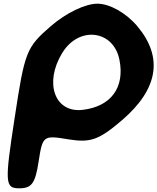

<svg xmlns="http://www.w3.org/2000/svg" viewBox="-20 -820 852 1040"><path d="M256 -679C122 -563 114 -541 59 -179C5 171 7 200 84 200C152 200 171 173 189 56C211 -86 214 -88 352 -65C470 -46 516 -62 641 -169C838 -338 865 -511 723 -679C663 -750 574 -800 508 -800C442 -800 338 -750 256 -679ZM627 -496C657 -346 581 -243 428 -225C276 -207 218 -371 317 -533C407 -681 595 -658 627 -496Z"/></svg>

Font: Hussar Skorodowane
Style: Ky
Weight: 700
Foundry: Cannot Into Space Fonts
Version: Version 0.892